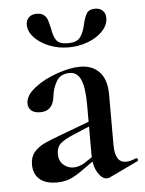

<svg xmlns="http://www.w3.org/2000/svg" viewBox="-47 -636 517 683"><g transform="rotate(-5 211.5 -294.5)"><path d="M308 8Q290 8 275 -16.5Q260 -41 260 -82V-258Q260 -320 247.5 -348.5Q235 -377 208 -377Q175 -377 160.5 -352.5Q146 -328 143 -298Q137 -247 92 -247Q70 -247 59.5 -257Q49 -267 49 -282Q49 -310 82.5 -336.5Q116 -363 163.5 -379.5Q211 -396 247 -396Q290 -396 315.5 -369Q341 -342 341 -288V-108Q341 -45 380 -45Q395 -45 416 -54H418Q422 -54 423 -49.5Q424 -45 420 -43L317 6Q313 8 308 8ZM46 -64Q46 -91 60.5 -108Q75 -125 97 -135.5Q119 -146 163 -162L270 -202L273 -187L200 -156Q173 -145 157 -132Q141 -119 141 -93Q141 -69 156.5 -55Q172 -41 193 -41Q212 -41 232 -53L286 -89L287 -74L216 -24Q192 -7 172.5 0Q153 7 129 7Q88 7 67 -12Q46 -31 46 -64ZM273 -542Q279 -569 287.5 -583Q296 -597 317 -597Q335 -597 345 -587Q355 -577 355 -561Q355 -536 335 -514.5Q315 -493 282 -480.5Q249 -468 213 -468Q176 -468 143.5 -481Q111 -494 91 -515.5Q71 -537 71 -561Q71 -577 81 -587Q91 -597 109 -597Q126 -597 135 -589.5Q144 -582 147.5 -571.5Q151 -561 156 -539Q160 -512 170.5 -497.5Q181 -483 212 -483Q242 -483 254.5 -498.5Q267 -514 273 -542Z"/></g></svg>

Font: Cormorant Infant SemiBold
Style: Regular
Weight: 600
Designer: Christian Thalmann (Catharsis Fonts)
Foundry: Catharsis Fonts
Version: Version 4.000